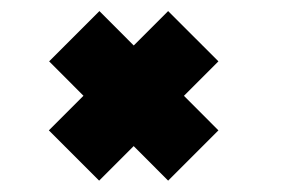

<svg xmlns="http://www.w3.org/2000/svg" viewBox="-20 -554 501 338"><path d="M154.5 -236 66 -324.5 276 -534.5 364.5 -446ZM276 -236 66.5 -446 155 -534.5 364.5 -324.5Z"/></svg>

Font: Bodoni Moda 18pt Medium
Style: Regular
Weight: 500
Designer: Owen Earl
Foundry: indestructible type
Version: Version 2.004